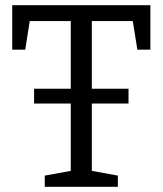

<svg xmlns="http://www.w3.org/2000/svg" viewBox="-20 -718 625 738"><path d="M152 0V-43L268 -64L252 -42V-652L270 -637H77L97 -654L77 -527H27V-698H558V-527H508L488 -652L508 -637H315L333 -652V-42L318 -64L433 -43V0ZM111 -320V-377H474V-320Z"/></svg>

Font: Bitter Thin
Style: Regular
Weight: 400
Version: Version 3.021